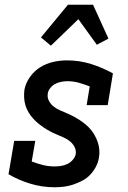

<svg xmlns="http://www.w3.org/2000/svg" viewBox="-20 -783 540 811"><path d="M211 8Q158 8 108.5 -7Q59 -22 16 -47L40 -188H129L114 -101Q137 -92 161 -86Q185 -80 210 -80Q224 -80 237.5 -82Q251 -84 264 -90Q277 -96 287 -107.5Q297 -119 300 -132Q302 -149 294.5 -163Q287 -177 275 -186.5Q263 -196 248.5 -202.5Q234 -209 219.5 -215Q205 -221 191 -228.5Q177 -236 164.5 -244.5Q152 -253 140 -263Q128 -273 118 -284.5Q108 -296 100 -309.5Q92 -323 87.5 -338Q83 -353 82 -369.5Q81 -386 83 -403Q88 -431 106 -457Q124 -483 150 -499Q176 -515 205 -521.5Q234 -528 263 -528Q316 -528 365 -512.5Q414 -497 457 -473L435 -339H346L359 -418Q336 -427 313 -433.5Q290 -440 264 -440Q252 -440 239 -437.5Q226 -435 214 -429Q202 -423 193 -412Q184 -401 182 -389Q179 -372 186.5 -357.5Q194 -343 206 -333.5Q218 -324 232.5 -317.5Q247 -311 261.5 -305Q276 -299 290 -291.5Q304 -284 317 -275.5Q330 -267 342 -257Q354 -247 363.5 -235.5Q373 -224 380.5 -210.5Q388 -197 393 -182Q398 -167 399.5 -150.5Q401 -134 398 -118Q395 -98 385.5 -79.5Q376 -61 361.5 -45.5Q347 -30 328 -20Q309 -10 289.5 -3.5Q270 3 250.5 5.5Q231 8 211 8ZM195 -590 153 -625 267 -763H373L438 -620L389 -594L311 -702Z"/></svg>

Font: Iosevka Curly Slab Semibold
Style: Italic
Weight: 600
Italic angle: -9°
Monospace: yes
Designer: Belleve Invis
Foundry: Belleve Invis
Version: Version 22.1.2; ttfautohint (v1.8.4)